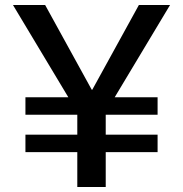

<svg xmlns="http://www.w3.org/2000/svg" viewBox="-20 -750 734 770"><path d="M82 -140V-210H290V-290H82V-360H254L32 -730H161L348 -390H350L537 -730H662L440 -360H612V-290H404V-210H612V-140H404V0H290V-140Z"/></svg>

Font: M PLUS 1p Medium
Style: Regular
Weight: 500
Version: Version 1.062